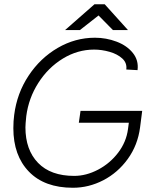

<svg xmlns="http://www.w3.org/2000/svg" viewBox="-20 -875 768 906"><path d="M641 -274Q630 -190 583 -125Q536 -60 467.5 -24.5Q399 11 324 11Q190 11 116.5 -65Q43 -141 43 -270Q43 -304 47 -333Q60 -435 115 -518Q170 -601 252.5 -649Q335 -697 428 -697Q481 -697 530 -678.5Q579 -660 607 -625Q635 -590 629 -544L576 -547Q580 -578 557 -599Q534 -620 497 -630.5Q460 -641 424 -641Q346 -641 276.5 -598.5Q207 -556 161 -484Q115 -412 104 -327Q100 -289 100 -274Q100 -168 159.5 -106.5Q219 -45 330 -45Q387 -45 443 -74.5Q499 -104 537.5 -154.5Q576 -205 584 -266L588 -296H352L360 -352H651ZM426 -855H474L584 -733H513L445 -802L357 -733H287Z"/></svg>

Font: Bellota Text
Style: Italic
Weight: 400
Italic angle: -7.5°
Designer: Kemie Guaida
Foundry: Kemie Guaida
Version: Version 4.001